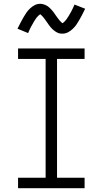

<svg xmlns="http://www.w3.org/2000/svg" viewBox="-20 -990 540 1010"><path d="M75 0V-55H220V-680H75V-735H425V-680H280V-55H425V0ZM308 -813Q303 -813 298 -813.5Q293 -814 288.5 -815.5Q284 -817 279.5 -819.5Q275 -822 270.5 -825Q266 -828 262.5 -831Q259 -834 255 -837.5Q251 -841 248 -845Q245 -849 241.5 -853Q238 -857 235.5 -861Q233 -865 230 -869Q227 -873 224 -877.5Q221 -882 217.5 -886.5Q214 -891 211 -895Q208 -899 205 -902.5Q202 -906 197.5 -910Q193 -914 192 -915Q191 -914 187.5 -912Q184 -910 181.5 -907Q179 -904 176 -901Q173 -898 171.5 -896Q170 -894 168.5 -891.5Q167 -889 165.5 -887Q164 -885 162.5 -882.5Q161 -880 159 -877Q157 -874 155.5 -871Q154 -868 152 -864.5Q150 -861 148 -857.5Q146 -854 144 -850.5Q142 -847 140 -843Q138 -839 136 -834.5Q134 -830 132 -825.5Q130 -821 128 -816L72 -839Q81 -857 89 -872.5Q97 -888 104.5 -900.5Q112 -913 119 -923.5Q126 -934 137.5 -945Q149 -956 162.5 -963Q176 -970 192 -970Q197 -970 202 -969Q207 -968 211.5 -966.5Q216 -965 220.5 -963Q225 -961 229.5 -958Q234 -955 237.5 -952Q241 -949 245 -945Q249 -941 252 -937.5Q255 -934 258.5 -930Q262 -926 264.5 -922Q267 -918 270 -914Q273 -910 276 -905.5Q279 -901 282.5 -896.5Q286 -892 289 -888Q292 -884 295 -880.5Q298 -877 302 -873.5Q306 -870 308 -868Q309 -868 312.5 -870.5Q316 -873 318.5 -875.5Q321 -878 324 -881.5Q327 -885 328.5 -887Q330 -889 331.5 -891Q333 -893 334.5 -895.5Q336 -898 337.5 -900.5Q339 -903 341 -905.5Q343 -908 344.5 -911.5Q346 -915 348 -918Q350 -921 352 -924.5Q354 -928 356 -932Q358 -936 360 -940Q362 -944 364 -948Q366 -952 368 -957Q370 -962 372 -966L428 -944Q419 -925 411 -910Q403 -895 395.5 -882Q388 -869 381 -859Q374 -849 362.5 -838Q351 -827 337.5 -820Q324 -813 308 -813Z"/></svg>

Font: Iosevka SS04 Light
Style: Regular
Weight: 300
Monospace: yes
Designer: Belleve Invis
Foundry: Belleve Invis
Version: Version 19.0.0; ttfautohint (v1.8.4)